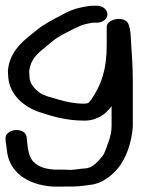

<svg xmlns="http://www.w3.org/2000/svg" viewBox="-28 -501 544 690"><path d="M76.8 -245.4C82.5 -288.2 104 -306.6 137.3 -333.3L160.7 -353C182.5 -371.3 232.3 -395.8 264.6 -409.9C270.7 -412.6 300.2 -419.5 307.4 -419.5H319.9C340.7 -419.5 358 -432.3 358 -449.5C358 -466 341.9 -480.5 319.9 -480.5H307.4C295.4 -480.5 281.6 -478.1 267 -475.1C232.4 -467.8 218.9 -460.5 189.4 -444.9C161.7 -430.4 129.4 -413.3 107.6 -395.8L82.6 -375.8C43.7 -344.7 6.8 -309.4 0.6 -249C0.5 -248.8 0.5 -248.3 0.5 -248C0.5 -240.3 1 -231.6 1.8 -222.1C6.8 -162.2 55.5 -117.7 112.6 -98.5C157.1 -83.5 209.9 -67.5 274.9 -67.5C322.4 -67.5 352.7 -91.8 373 -119.5V-47C373 -28.6 368.2 -8.9 362.4 7.6C357.9 19.9 347.2 51.6 341.9 58.1C327 75.9 308.1 99.9 283.9 103.6L263.1 105.6C250.5 106.8 237.1 109.4 225.6 109.5C217.6 108.9 206.1 108.5 196.1 108.5H166.8C130.8 105.7 110.7 98.3 92 80.1C77.3 65.8 72.2 37.9 69.2 7.1L68 -6.9C64.4 -47 -11.9 -39.6 -8.2 -1L-6.9 12C-6 21.3 -4 30.4 -3.2 38.9C3.6 115.1 67.9 163.6 162.4 169.5C162.7 169.5 163.3 169.5 163.6 169.5H196.1C221.8 169.5 250.8 170 274 166.3L294.4 163.4C337.8 160.1 373.4 130.3 394.1 105.9C425.5 69 444.9 11.4 449.2 -44.2C449.2 -44.4 449.3 -44.7 449.3 -45V-208C449.3 -261.9 445.9 -301.2 443 -350.6C441.7 -372.3 441.5 -395.6 433.4 -415.1C419.2 -446.4 355.5 -432.5 355.5 -405V-338C355.5 -253.1 337.2 -197.7 301.1 -145C291.6 -131 288.4 -128.5 273.6 -128.5C239.3 -128.5 208.3 -135.3 180.4 -143.7C156 -151 130.2 -156.5 115.4 -167.3C95.8 -181.5 78 -201.2 78 -226C78 -233.1 76.8 -239.3 76.8 -245.4Z"/></svg>

Font: CiSf OpenHand
Style: BdExt
Weight: 400
Foundry: Cannot Into Space Fonts
Version: Version 0.7892